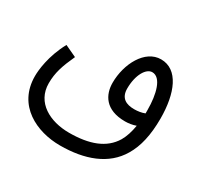

<svg xmlns="http://www.w3.org/2000/svg" viewBox="-130 -567 948 914"><g transform="rotate(30 343.5 -110.0)"><path d="M298 188C433 188 544 148 601 51C633 -2 649 -72 649 -162C649 -301 605 -408 511 -408C423 -408 366 -300 366 -196C366 -131 400 -66 509 -66C527 -66 549 -69 568 -76C562 -40 552 -9 538 15C496 85 416 114 305 114C200 114 104 64 104 -42C104 -100 119 -144 150 -212L86 -242C37 -152 30 -69 30 -39C30 123 170 188 298 188ZM440 -207C440 -283 472 -334 505 -334C554 -334 575 -254 575 -166C575 -160 575 -154 575 -148C558 -141 537 -138 518 -138C475 -138 440 -153 440 -207Z"/></g></svg>

Font: Noto Sans Arabic UI XCn
Style: Regular
Weight: 400
Width: 2
Designer: Monotype Design Team, Nadine Chahine and Nizar Qandah
Foundry: Monotype Imaging Inc.
Version: Version 2.010